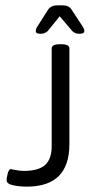

<svg xmlns="http://www.w3.org/2000/svg" viewBox="-20 -697 345 722"><path d="M131.6 -570Q114.5 -570 114.5 -580.3Q114.5 -587.4 118.5 -594.1L160.9 -660.7Q172 -677 195.8 -677H215.2Q239.4 -677 249.3 -660.7L292.9 -594.1Q297.3 -585.4 297.3 -581.1Q297.3 -570 279.4 -570H277.4Q263.2 -570 252.5 -579.5L204.5 -635.8L158.9 -579.5Q147 -570 133.2 -570ZM81.3 4.8Q51.9 4.8 28.3 -0.6Q4.8 -5.9 4.8 -19.4Q4.8 -27.3 8.9 -44.2Q13.1 -61 21 -61Q21.8 -61 38.2 -57.7Q54.7 -54.3 69 -54.3Q124.5 -54.3 149.4 -76.5Q174.4 -98.7 174.4 -147.8V-514.5Q174.4 -530.7 205.3 -530.7H210.9Q241 -530.7 241 -514.5V-155Q241 4.8 81.3 4.8Z"/></svg>

Font: Jaldi
Style: Regular
Weight: 400
Designer: Pablo Cosgaya and Nicolas Silva
Foundry: Omnibus-Type
Version: Version 1.001;PS 001.001;hotconv 1.0.70;makeotf.lib2.5.58329